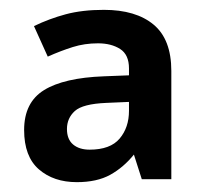

<svg xmlns="http://www.w3.org/2000/svg" viewBox="-20 -742 413 390"><path d="M191 -722Q256 -722 292 -692Q328 -662 328 -598V-378H268L252 -428Q231 -402 204 -387Q177 -372 136 -372Q89 -372 59 -398Q29 -424 29 -478Q29 -534 69.5 -559Q110 -584 191 -587L242 -589V-603Q242 -631 224 -642.5Q206 -654 179 -654Q152 -654 128 -646.5Q104 -639 77 -627L49 -689Q80 -704 113.5 -713Q147 -722 191 -722ZM196 -533Q148 -531 132 -516.5Q116 -502 116 -480Q116 -459 128.5 -448.5Q141 -438 162 -438Q204 -438 223 -460.5Q242 -483 242 -517V-535Z"/></svg>

Font: Noto Sans Syriac Eastern SemiBold
Style: Regular
Weight: 600
Designer: Patrick Giasson and the Monotype Design Team
Foundry: Monotype Imaging Inc.
Version: Version 3.001